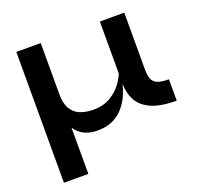

<svg xmlns="http://www.w3.org/2000/svg" viewBox="-122 -629 990 961"><g transform="rotate(-20 372.5 -148.5)"><path d="M731 7Q650 7 600 -14Q550 -35 527.5 -74.5Q505 -114 505 -169V-497H635V-194Q635 -156 645.5 -137.5Q656 -119 677.5 -113Q699 -107 731 -107ZM512 -239 513 -205Q511 -191 505 -164.5Q499 -138 486 -108Q473 -78 450.5 -50.5Q428 -23 393.5 -5.5Q359 12 310 12Q258 12 223.5 -11.5Q189 -35 173 -83L190 -104V200H60V-497H190V-224Q190 -173 208 -144.5Q226 -116 256.5 -104.5Q287 -93 325 -93Q379 -93 417.5 -116.5Q456 -140 479.5 -174Q503 -208 512 -239Z"/></g></svg>

Font: Syne
Style: Bold
Weight: 700
Designer: Lucas Descroix
Foundry: Bonjour Monde
Version: Version 2.200